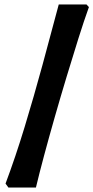

<svg xmlns="http://www.w3.org/2000/svg" viewBox="-20 -721 421 866"><path d="M18 125 5 107Q50 -13 91.5 -149.5Q133 -286 171.5 -427.5Q210 -569 245 -701H370L381 -689Q359 -628 333.5 -547Q308 -466 280.5 -375Q253 -284 227 -193Q201 -102 179 -20Q157 62 142 125Z"/></svg>

Font: Labrada Black
Style: Regular
Weight: 900
Designer: Mercedes Jáuregui
Foundry: Omnibus-Type Team
Version: Version 1.000; ttfautohint (v1.8.4.7-5d5b)